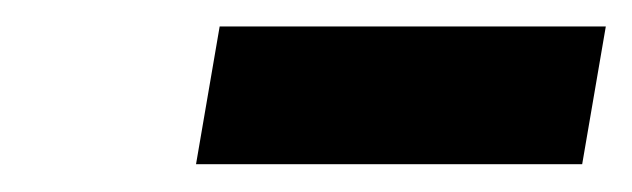

<svg xmlns="http://www.w3.org/2000/svg" viewBox="-20 -758 471 143"><path d="M431.2 -738.3 413.6 -635.7H126L143.6 -738.3Z"/></svg>

Font: Inter 16pt ExtraBold
Style: Italic
Weight: 800
Italic angle: -9.3988°
Version: Version 4.001;git-66647c0bb